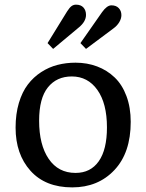

<svg xmlns="http://www.w3.org/2000/svg" viewBox="-20 -790 627 824"><path d="M208 -580.1 184.1 -605 268.1 -741.2Q278.3 -757.3 286.9 -763.7Q295.4 -770 306.2 -770Q327.1 -770 338.1 -757.8Q349.1 -745.6 349.1 -726.1Q349.1 -697.3 317.9 -671.9ZM349.1 -580.1 325.2 -605 418 -737.8Q439 -767.1 458 -767.1Q478.5 -767.1 489.7 -755.1Q501 -743.2 501 -725.1Q501 -710 491.7 -694.6Q482.4 -679.2 466.8 -668ZM290 14.2Q174.8 14.2 110.8 -57.1Q46.9 -128.4 46.9 -242.2Q46.9 -300.8 61 -348.1Q75.2 -395.5 99.4 -427.2Q123.5 -459 156.7 -480.5Q189.9 -502 226.8 -511.5Q263.7 -521 304.2 -521Q354 -521 396.7 -504.9Q439.5 -488.8 471.9 -457.8Q504.4 -426.8 522.7 -377.7Q541 -328.6 541 -267.1Q541 -134.3 470.9 -60.1Q400.9 14.2 290 14.2ZM304.2 -47.9Q368.7 -47.9 403.8 -97.9Q439 -147.9 439 -243.2Q439 -346.2 397.9 -404.1Q356.9 -461.9 288.1 -461.9Q223.1 -461.9 185.5 -415Q147.9 -368.2 147.9 -272Q147.9 -168.5 189 -108.2Q230 -47.9 304.2 -47.9Z"/></svg>

Font: Literata Book
Style: Regular
Weight: 400
Designer: Latin by Veronika Burian and Jose Scaglione. Greek by Irene Vlachou. Cyrillic by Vera Evstafieva
Foundry: TypeTogether
Version: Version 2.003;PS 002.003;hotconv 1.0.88;makeotf.lib2.5.64775